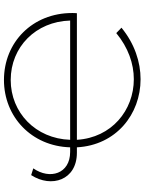

<svg xmlns="http://www.w3.org/2000/svg" viewBox="103 -848 748 995"><g transform="rotate(-90 477.5 -350.0)"><path d="M251 -361C257 -540 392 -669 561 -669C732 -669 864 -539 869 -361ZM565 4C654 4 749 -27 832 -95L804 -122C729 -60 645 -31 565 -31C404 -31 262 -146 251 -326H907C908 -334 908 -343 908 -351C908 -556 757 -704 561 -704C371 -704 218 -562 212 -361H188C75 -361 43 -466 103 -552L68 -563C0 -458 42 -326 184 -326H212C223 -123 383 4 565 4Z"/></g></svg>

Font: Montserrat-Alt1 ExtLt
Style: Regular
Weight: 200
Designer: Differentunic
Foundry: Differentunic
Version: Version 7.222